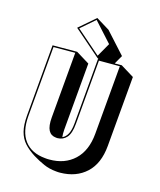

<svg xmlns="http://www.w3.org/2000/svg" viewBox="-191 -1145 1105 1326"><g transform="rotate(20 362.0 -482.5)"><path d="M395 -765 385 -770 182 -918 290 -1029 390 -979 540 -840Q540 -840 535.5 -830.5Q531 -821 525 -808Q519 -795 514.5 -785Q510 -775 510 -775L560 -780L660 -730V-223Q660 -94 593.5 -21Q527 52 413 63Q406 64 398.5 64Q391 64 383 64Q335 64 293.5 50Q252 36 208 14Q160 -11 128 -41Q96 -71 80 -116.5Q64 -162 64 -231V-746L239 -762L339 -712V-227Q339 -211 340.5 -197.5Q342 -184 344 -173Q367 -185 379 -214Q391 -243 391 -292V-765ZM290 -1015 197 -919 381 -785 428 -887ZM401 -756V-292Q401 -222 378 -190.5Q355 -159 314 -155H304Q267 -155 248 -184Q229 -213 229 -277V-751L74 -737V-231Q74 -116 128 -56Q182 4 282 4Q290 4 297.5 4Q305 4 312 3Q422 -6 486 -77.5Q550 -149 550 -273V-769Z"/></g></svg>

Font: Rampart One
Style: Regular
Weight: 400
Designer: Fontworks Inc.
Foundry: Fontworks Inc.
Version: Version 1.100